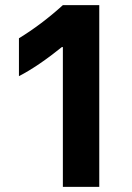

<svg xmlns="http://www.w3.org/2000/svg" viewBox="-20 -727 514 747"><path d="M224.6 -707V-543.9H212.9L224.6 -546.9Q127.9 -468.8 53.7 -430.7V-578.1Q141.6 -631.8 224.6 -707ZM224.6 -707H366.2V0H224.6Z"/></svg>

Font: Wanted Sans Variable
Style: Regular
Weight: 400
Designer: Original Design by Kil Hyung-jin and Kang Hanbin, Wanted Lab, Inc; Hangeul from Source Han Sans by Jang Soo-young and Ka
Foundry: Wanted Lab, Inc.
Version: Version 1.003;Glyphs 3.2 (3227)